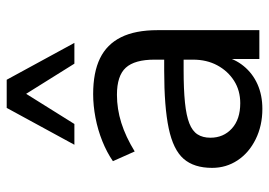

<svg xmlns="http://www.w3.org/2000/svg" viewBox="-135 -659 803 573"><g transform="rotate(-90 266.5 -372.5)"><path d="M228 9Q178 9 137.5 -11Q97 -31 74.5 -65Q52 -99 52 -141Q52 -195 79 -226Q106 -257 170 -270.5Q234 -284 342 -284H389V-226H344Q286 -226 247 -222Q208 -218 185 -209Q162 -200 152 -184.5Q142 -169 142 -146Q142 -107 169.5 -82Q197 -57 245 -57Q283 -57 312 -75.5Q341 -94 358 -125.5Q375 -157 375 -198V-313Q375 -372 351 -398.5Q327 -425 270 -425Q228 -425 186.5 -412Q145 -399 101 -372L72 -437Q98 -455 131.5 -468.5Q165 -482 201.5 -489Q238 -496 272 -496Q337 -496 379 -475.5Q421 -455 442 -412.5Q463 -370 463 -304V0H377V-111H386Q378 -74 356 -47Q334 -20 301.5 -5.5Q269 9 228 9ZM121 -552 231 -754H315L425 -552H363L273 -696L183 -552Z"/></g></svg>

Font: Nunito Sans 12pt Medium
Style: Regular
Weight: 500
Designer: Vernon Adams
Foundry: Vernon Adams
Version: Version 3.101;gftools[0.9.27]